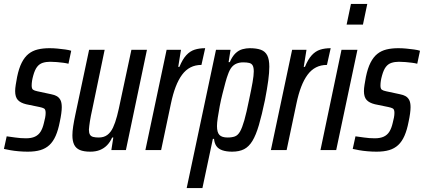

<svg xmlns="http://www.w3.org/2000/svg" viewBox="-33 -763 2155 976"><path d="M108 8Q86 8 62.5 6Q39 4 19.5 0.5Q0 -3 -13 -6L1 -70Q8 -69 19.5 -67.5Q31 -66 44.5 -64Q58 -62 72 -61Q86 -60 99 -60Q127 -60 145 -68.5Q163 -77 173.5 -94Q184 -111 190 -137Q194 -152 196.5 -165Q199 -178 199 -189Q199 -207 191 -211.5Q183 -216 168 -219L100 -233Q71 -240 57.5 -255Q44 -270 44 -300Q44 -313 47 -332Q50 -351 54 -372Q63 -416 77.5 -444.5Q92 -473 112 -489Q132 -505 158.5 -511.5Q185 -518 219 -518Q239 -518 259.5 -516Q280 -514 298.5 -511.5Q317 -509 329 -505L315 -439Q304 -442 288.5 -444Q273 -446 255.5 -447.5Q238 -449 222 -449Q201 -449 184 -443.5Q167 -438 155.5 -423Q144 -408 136 -379Q132 -365 130 -352.5Q128 -340 128 -328Q128 -312 135 -307Q142 -302 157 -299L227 -284Q243 -281 255 -274.5Q267 -268 274 -255Q281 -242 281 -218Q281 -205 278.5 -186Q276 -167 271 -144Q263 -102 250 -72.5Q237 -43 218 -25.5Q199 -8 172.5 0Q146 8 108 8Z M426 8Q393 8 373 -0.5Q353 -9 344 -27.5Q335 -46 335 -75Q335 -95 339 -121Q343 -147 350 -180L420 -510H499L437 -212Q428 -172 424 -146Q420 -120 419 -104Q419 -88 424 -79Q429 -70 440.5 -67Q452 -64 469 -64Q495 -64 512.5 -77Q530 -90 541.5 -114.5Q553 -139 562 -173.5Q571 -208 580 -253L635 -510H714L607 0H533L543 -64H537Q527 -41 511.5 -25Q496 -9 475 -0.5Q454 8 426 8Z M706 0 814 -510H887L873 -423H879Q895 -462 914 -482.5Q933 -503 956.5 -510.5Q980 -518 1010 -518L991 -433Q960 -433 935.5 -420.5Q911 -408 892.5 -383Q874 -358 860 -321.5Q846 -285 836 -237L786 0Z M916 193 1065 -510H1139L1129 -447H1135Q1148 -477 1164.5 -492.5Q1181 -508 1200 -513Q1219 -518 1236 -518Q1271 -518 1293 -510Q1315 -502 1325.5 -481.5Q1336 -461 1336 -424Q1336 -394 1330.5 -353Q1325 -312 1314 -255Q1298 -178 1283 -127Q1268 -76 1250 -46.5Q1232 -17 1207.5 -4.5Q1183 8 1147 8Q1118 8 1097.5 1Q1077 -6 1067 -20.5Q1057 -35 1055 -57H1049L996 193ZM1124 -64Q1146 -64 1161 -69.5Q1176 -75 1187 -94Q1198 -113 1209 -151.5Q1220 -190 1233 -255Q1245 -311 1251 -345.5Q1257 -380 1257 -400Q1257 -420 1251.5 -430Q1246 -440 1234 -443Q1222 -446 1203 -446Q1185 -446 1170 -440Q1155 -434 1144.5 -421Q1134 -408 1126 -385Q1120 -370 1113 -344Q1106 -318 1098 -286.5Q1090 -255 1084 -223.5Q1078 -192 1074 -165Q1070 -138 1070 -122Q1070 -90 1082.5 -77Q1095 -64 1124 -64Z M1344 0 1452 -510H1525L1511 -423H1517Q1533 -462 1552 -482.5Q1571 -503 1594.5 -510.5Q1618 -518 1648 -518L1629 -433Q1598 -433 1573.5 -420.5Q1549 -408 1530.5 -383Q1512 -358 1498 -321.5Q1484 -285 1474 -237L1424 0Z M1729 -638 1751 -743H1834L1812 -638ZM1596 0 1703 -510H1784L1676 0Z M1881 8Q1859 8 1835.5 6Q1812 4 1792.5 0.5Q1773 -3 1760 -6L1774 -70Q1781 -69 1792.5 -67.5Q1804 -66 1817.5 -64Q1831 -62 1845 -61Q1859 -60 1872 -60Q1900 -60 1918 -68.5Q1936 -77 1946.5 -94Q1957 -111 1963 -137Q1967 -152 1969.5 -165Q1972 -178 1972 -189Q1972 -207 1964 -211.5Q1956 -216 1941 -219L1873 -233Q1844 -240 1830.5 -255Q1817 -270 1817 -300Q1817 -313 1820 -332Q1823 -351 1827 -372Q1836 -416 1850.5 -444.5Q1865 -473 1885 -489Q1905 -505 1931.5 -511.5Q1958 -518 1992 -518Q2012 -518 2032.5 -516Q2053 -514 2071.5 -511.5Q2090 -509 2102 -505L2088 -439Q2077 -442 2061.5 -444Q2046 -446 2028.5 -447.5Q2011 -449 1995 -449Q1974 -449 1957 -443.5Q1940 -438 1928.5 -423Q1917 -408 1909 -379Q1905 -365 1903 -352.5Q1901 -340 1901 -328Q1901 -312 1908 -307Q1915 -302 1930 -299L2000 -284Q2016 -281 2028 -274.5Q2040 -268 2047 -255Q2054 -242 2054 -218Q2054 -205 2051.5 -186Q2049 -167 2044 -144Q2036 -102 2023 -72.5Q2010 -43 1991 -25.5Q1972 -8 1945.5 0Q1919 8 1881 8Z"/></svg>

Font: Saira ExtraCondensed Medium
Style: Italic
Weight: 500
Width: 2
Italic angle: -12°
Designer: Hector Gatti with collaboration of the Omnibus-Type team
Foundry: Omnibus-Type
Version: Version 1.101